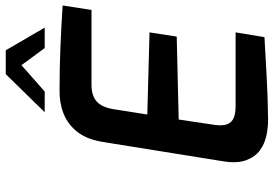

<svg xmlns="http://www.w3.org/2000/svg" viewBox="-166 -804 976 685"><g transform="rotate(-90 322.5 -462.0)"><path d="M237 6Q210 6 181 0Q152 -6 128.5 -23Q105 -40 93 -72Q81 -104 89 -154L157 -577Q166 -639 193.5 -674Q221 -709 260 -724Q299 -739 344 -738Q419 -738 494 -735Q569 -732 645 -727L629 -624H361Q324 -624 303 -606Q282 -588 275 -546L256 -425L549 -417L534 -320L238 -313L219 -185Q215 -156 221.5 -139.5Q228 -123 244.5 -116.5Q261 -110 285 -110H549L532 -7Q461 -3 388.5 1Q316 5 237 6ZM264 -791 400 -930H485L566 -791H493L432 -874L338 -791Z"/></g></svg>

Font: Exo Thin SemiBold
Style: Italic
Weight: 600
Italic angle: -9°
Version: Version 2.000